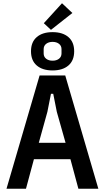

<svg xmlns="http://www.w3.org/2000/svg" viewBox="-20 -1163 646 1183"><path d="M463 0 414 -182H189L140 0H20L224 -698H382L586 0ZM330 -474 308 -585H294L272 -474L219 -283H384ZM294 -979 250 -1020 362 -1143 426 -1083ZM304 -729Q242 -729 206.5 -759.5Q171 -790 171 -847Q171 -904 206.5 -934.5Q242 -965 304 -965Q366 -965 401.5 -934.5Q437 -904 437 -847Q437 -790 401.5 -759.5Q366 -729 304 -729ZM304 -789Q328 -789 343.5 -801Q359 -813 359 -834V-860Q359 -881 343.5 -893Q328 -905 304 -905Q280 -905 264.5 -893Q249 -881 249 -860V-834Q249 -813 264.5 -801Q280 -789 304 -789Z"/></svg>

Font: IBM Plex Sans Cond SmBld
Style: Regular
Weight: 600
Width: 3
Designer: Mike Abbink, Paul van der Laan, Pieter van Rosmalen
Foundry: Bold Monday
Version: Version 1.3